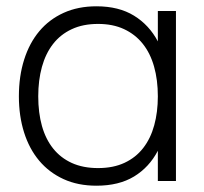

<svg xmlns="http://www.w3.org/2000/svg" viewBox="-20 -575 649 610"><path d="M539 -540V0H481.5V-96Q454 -43.5 405.8 -14.2Q357.5 15 286.5 15Q227.5 15 181.8 -6Q136 -27 104.5 -64.5Q73 -102 56.5 -154.2Q40 -206.5 40 -269Q40 -333 56.8 -385.8Q73.5 -438.5 105 -476Q136.5 -513.5 182.2 -534.2Q228 -555 286.5 -555Q357.5 -555 405.8 -525.2Q454 -495.5 481.5 -443.5V-540ZM291.5 -499Q243.5 -499 207.8 -482.2Q172 -465.5 148.5 -435.2Q125 -405 113.2 -362.5Q101.5 -320 101.5 -269Q101.5 -217 113.2 -175Q125 -133 148.8 -103.2Q172.5 -73.5 208.2 -57.2Q244 -41 291.5 -41Q340 -41 375.8 -57.8Q411.5 -74.5 435 -104.8Q458.5 -135 470 -177Q481.5 -219 481.5 -269Q481.5 -321 469.5 -363.5Q457.5 -406 433.5 -436Q409.5 -466 374 -482.5Q338.5 -499 291.5 -499Z"/></svg>

Font: Vela Sans Light
Style: Regular
Weight: 300
Designer: Principal design: Mikhail Sharanda - project Manrope.
Design modification: Ravid Balaliev
Foundry: Mikhail Sharanda
Version: Version 1.001